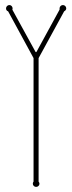

<svg xmlns="http://www.w3.org/2000/svg" viewBox="-20 -730 285 760"><path d="M132.8 -11.2Q136.2 -6.8 136.2 -2.9Q136.2 2.4 132.3 6.1Q128.4 9.8 123 9.8Q117.7 9.8 113.8 6.1Q109.9 2.4 109.9 -2.9Q109.9 -7.3 112.8 -11.2V-500L12.2 -685.1Q3.9 -688 3.9 -696.8Q3.9 -702.1 7.8 -706.1Q11.7 -710 17.1 -710Q22.5 -710 26.1 -706.1Q29.8 -702.1 29.8 -696.8Q29.8 -693.8 28.8 -691.9L121.1 -523.9H124L215.8 -691.9V-696.8Q215.8 -702.1 219.7 -706.1Q223.6 -710 229 -710Q234.4 -710 238.3 -706.1Q242.2 -702.1 242.2 -696.8Q242.2 -692.4 239.5 -689.5Q236.8 -686.5 233.9 -685.1L132.8 -500Z"/></svg>

Font: Wire One
Style: Regular
Weight: 400
Designer: Alexei Vanyashin, Gayaneh Bagdasaryan
Foundry: Cyreal Type Foundry
Version: Version 1.000